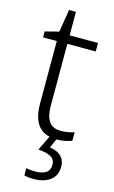

<svg xmlns="http://www.w3.org/2000/svg" viewBox="-135 -710 595 1001"><g transform="rotate(15 162.0 -209.5)"><path d="M227 -39Q248 -39 267 -42.5Q286 -46 300 -51V-5Q285 1 264 5.5Q243 10 219 10Q177 10 147.5 -6.5Q118 -23 102.5 -58Q87 -93 87 -148V-486H13V-518L87 -537L107 -659H144V-532H297V-486H144V-151Q144 -96 164 -67.5Q184 -39 227 -39ZM279 142Q279 172 264.5 194Q250 216 222.5 228Q195 240 156 240Q140 240 127 238.5Q114 237 105 234V195Q115 198 128.5 199Q142 200 157 200Q191 200 211.5 186.5Q232 173 232 143Q232 114 208 101Q184 88 141 85L182 0H222L196 59Q220 62 239 72Q258 82 268.5 99.5Q279 117 279 142Z"/></g></svg>

Font: Noto Sans Display Light
Style: Regular
Weight: 300
Designer: Monotype Design Team
Foundry: Monotype Imaging Inc.
Version: Version 2.003